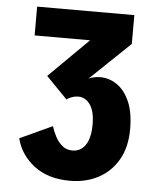

<svg xmlns="http://www.w3.org/2000/svg" viewBox="-52 -744 653 800"><g transform="rotate(5 275.0 -344.5)"><path d="M270 11Q178 11 119.5 -34.2Q61 -79.5 44.5 -147L180 -209.5Q186.5 -188.5 197.8 -166.8Q209 -145 226.8 -130.2Q244.5 -115.5 269 -115.5Q304.5 -115.5 324.2 -145.2Q344 -175 344 -231.5Q344 -285.5 324.5 -313.5Q305 -341.5 274.5 -341.5Q260.5 -341.5 248 -336.8Q235.5 -332 226 -325.5L138 -416L303 -579.5H71V-700H477.5V-579.5L310 -419.5Q316 -423 329.2 -426.5Q342.5 -430 359.5 -430Q397 -430 429.5 -407.5Q462 -385 481.8 -339.8Q501.5 -294.5 501.5 -225Q501.5 -150 471.2 -97.2Q441 -44.5 388.8 -16.8Q336.5 11 270 11Z"/></g></svg>

Font: Trispace SemiCondensed
Style: Bold
Weight: 700
Width: 4
Designer: Tyler Finck
Foundry: Etcetera Type Company
Version: Version 1.210; ttfautohint (v1.8.3)